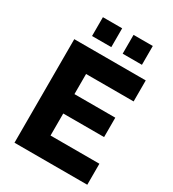

<svg xmlns="http://www.w3.org/2000/svg" viewBox="-214 -1024 1027 1140"><g transform="rotate(30 299.5 -454.0)"><path d="M282 -908H150V-779H282ZM492 -908H360V-779H492ZM232 -295H512V-428H232V-566H558V-710H68V0H567V-144H232Z"/></g></svg>

Font: RT Raleway ExtraBold
Style: Regular
Weight: 400
Designer: Matt McInerney, Pablo Impallari, Rodrigo Fuenzalida — Edited by Milan Moffatt in April 2016
Foundry: Matt McInerney, Pablo Impallari, Rodrigo Fuenzalida — Edited by Milan Moffatt in April 2016
Version: Version 3.001